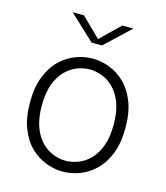

<svg xmlns="http://www.w3.org/2000/svg" viewBox="-114 -843 813 942"><g transform="rotate(15 292.5 -372.0)"><path d="M292.5 12Q250.5 12 207.8 -3.8Q165 -19.5 129.2 -53.8Q93.5 -88 71.8 -142.8Q50 -197.5 50 -275Q50 -352.5 71.8 -407.2Q93.5 -462 129.2 -496.2Q165 -530.5 207.8 -546.2Q250.5 -562 292.5 -562Q334.5 -562 377.2 -546.2Q420 -530.5 455.8 -496.2Q491.5 -462 513.2 -407.2Q535 -352.5 535 -275Q535 -197.5 513.2 -142.8Q491.5 -88 455.8 -53.8Q420 -19.5 377.2 -3.8Q334.5 12 292.5 12ZM292.5 -43Q323 -43 355 -55Q387 -67 414.2 -94Q441.5 -121 458.2 -165.5Q475 -210 475 -275Q475 -340 458.2 -384.5Q441.5 -429 414.2 -456Q387 -483 355 -495Q323 -507 292.5 -507Q262 -507 230 -495Q198 -483 170.8 -456Q143.5 -429 126.8 -384.5Q110 -340 110 -275Q110 -210 126.8 -165.5Q143.5 -121 170.8 -94Q198 -67 230 -55Q262 -43 292.5 -43ZM138 -756H195L292 -661L390 -756H447L319 -636H266Z"/></g></svg>

Font: Junction Light
Style: Regular
Weight: 300
Designer: Caroline Hadilaksono
Foundry: Caroline Hadilaksono, Tyler Finck, The League of Moveable Type
Version: Version 2.000; ttfautohint (v1.8.3)